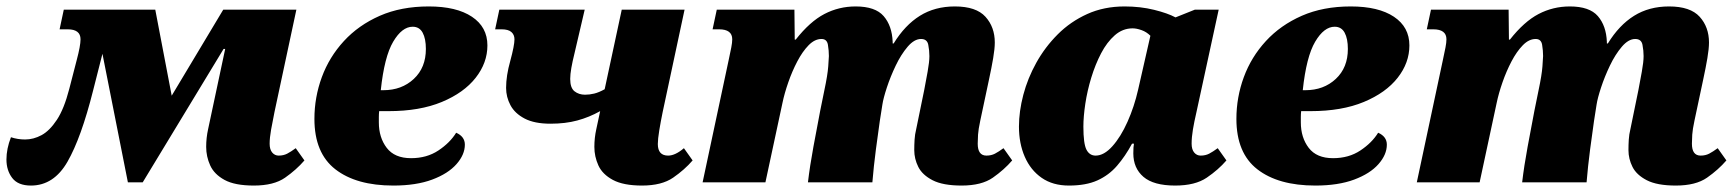

<svg xmlns="http://www.w3.org/2000/svg" viewBox="-56 -566 5385 596"><path d="M40 10Q0 10 -18 -13.5Q-36 -37 -36 -71Q-36 -104 -22 -140Q-1 -133 22 -133Q48 -133 73 -146.5Q98 -160 120.5 -194Q143 -228 159 -290L182 -379Q194 -424 194 -444Q194 -475 154 -475H129L142 -536H426L477 -269L637 -536H864L796 -218Q790 -189 785.5 -163.5Q781 -138 781 -120Q781 -102 789 -92.5Q797 -83 809 -83Q824 -83 835.5 -89Q847 -95 862 -106L889 -68Q864 -39 829 -14.5Q794 10 732 10Q673 10 641 -7.5Q609 -25 596.5 -52.5Q584 -80 584 -110Q584 -138 590 -165L643 -414H638L387 0H341L262 -399L233 -285Q196 -138 153.5 -64Q111 10 40 10Z M1165 10Q1050 10 985 -40.5Q920 -91 920 -197Q920 -264 943 -326.5Q966 -389 1011.5 -438.5Q1057 -488 1123 -517Q1189 -546 1275 -546Q1361 -546 1409 -514Q1457 -482 1457 -425Q1457 -371 1420.5 -324.5Q1384 -278 1315.5 -249.5Q1247 -221 1150 -221H1121Q1120 -212 1120 -202.5Q1120 -193 1120 -186Q1120 -139 1144.5 -107Q1169 -75 1220 -75Q1269 -75 1305 -99Q1341 -123 1360 -154Q1387 -142 1387 -117Q1387 -86 1361 -56.5Q1335 -27 1285.5 -8.5Q1236 10 1165 10ZM1126 -286H1134Q1191 -286 1228.5 -321Q1266 -356 1266 -414Q1266 -446 1256 -464.5Q1246 -483 1225 -483Q1192 -483 1164.5 -436.5Q1137 -390 1126 -286Z M1653 -182Q1603 -182 1572.5 -198Q1542 -214 1528.5 -239.5Q1515 -265 1515 -293Q1515 -331 1528 -377Q1541 -425 1541 -444Q1541 -458 1531.5 -466.5Q1522 -475 1501 -475H1481L1494 -536H1759L1727 -399Q1721 -375 1717.5 -355Q1714 -335 1714 -321Q1714 -293 1727.5 -282.5Q1741 -272 1760 -272Q1774 -272 1788.5 -275.5Q1803 -279 1821 -289L1874 -536H2069L2001 -218Q1995 -189 1990.5 -161.5Q1986 -134 1986 -119Q1986 -83 2018 -83Q2040 -83 2067 -106L2094 -68Q2069 -39 2033.5 -14.5Q1998 10 1937 10Q1879 10 1846.5 -7.5Q1814 -25 1801.5 -52.5Q1789 -80 1789 -110Q1789 -138 1795 -165L1807 -221Q1773 -202 1736 -192Q1699 -182 1653 -182Z M2929 10Q2871 10 2839 -6.5Q2807 -23 2794.5 -48Q2782 -73 2782 -100Q2782 -116 2783 -132.5Q2784 -149 2788 -165L2813 -287Q2818 -313 2823.5 -343.5Q2829 -374 2829 -392Q2829 -409 2825.5 -427Q2822 -445 2803 -445Q2782 -445 2761.5 -421Q2741 -397 2724.5 -362.5Q2708 -328 2697 -294.5Q2686 -261 2683 -241L2675 -190Q2670 -156 2663 -102.5Q2656 -49 2652 0H2452Q2458 -51 2469 -110.5Q2480 -170 2490 -222L2503 -286Q2513 -333 2515 -360Q2517 -387 2517 -392Q2517 -409 2514 -427Q2511 -445 2494 -445Q2473 -445 2454 -425.5Q2435 -406 2419 -375.5Q2403 -345 2391 -310.5Q2379 -276 2373 -247L2320 0H2125L2206 -380Q2211 -403 2214 -418.5Q2217 -434 2217 -444Q2217 -475 2176 -475H2156L2169 -536H2410L2411 -443H2414Q2458 -499 2503 -522.5Q2548 -546 2600 -546Q2661 -546 2687 -516Q2713 -486 2715 -436V-431H2718Q2753 -488 2799.5 -517Q2846 -546 2908 -546Q2974 -546 3003 -514Q3032 -482 3032 -434Q3032 -415 3027 -385.5Q3022 -356 3014 -319L2987 -192Q2981 -164 2980 -148Q2979 -132 2979 -120Q2979 -83 3006 -83Q3021 -83 3032.5 -89Q3044 -95 3059 -106L3086 -68Q3061 -39 3026 -14.5Q2991 10 2929 10Z M3262 10Q3212 10 3177.5 -14Q3143 -38 3125 -79.5Q3107 -121 3107 -173Q3107 -220 3120.5 -271.5Q3134 -323 3161 -371.5Q3188 -420 3227.5 -459.5Q3267 -499 3319 -522.5Q3371 -546 3435 -546Q3484 -546 3526.5 -535.5Q3569 -525 3593 -512L3653 -536H3727L3658 -218Q3651 -188 3647 -164Q3643 -140 3643 -120Q3643 -102 3651 -92.5Q3659 -83 3671 -83Q3686 -83 3697.5 -89Q3709 -95 3724 -106L3751 -68Q3726 -39 3690 -14.5Q3654 10 3592 10Q3525 10 3493.5 -17Q3462 -44 3462 -90Q3462 -101 3462.5 -108Q3463 -115 3464 -120H3458Q3437 -81 3411.5 -51.5Q3386 -22 3350.5 -6Q3315 10 3262 10ZM3345 -83Q3371 -83 3397 -112Q3423 -141 3444 -188Q3465 -235 3477 -288L3515 -455Q3503 -467 3487.5 -472.5Q3472 -478 3460 -478Q3429 -478 3404.5 -456.5Q3380 -435 3362 -400.5Q3344 -366 3331.5 -325Q3319 -284 3313 -244Q3307 -204 3307 -173Q3307 -120 3316.5 -101.5Q3326 -83 3345 -83Z M4027 10Q3912 10 3847 -40.5Q3782 -91 3782 -197Q3782 -264 3805 -326.5Q3828 -389 3873.5 -438.5Q3919 -488 3985 -517Q4051 -546 4137 -546Q4223 -546 4271 -514Q4319 -482 4319 -425Q4319 -371 4282.5 -324.5Q4246 -278 4177.5 -249.5Q4109 -221 4012 -221H3983Q3982 -212 3982 -202.5Q3982 -193 3982 -186Q3982 -139 4006.5 -107Q4031 -75 4082 -75Q4131 -75 4167 -99Q4203 -123 4222 -154Q4249 -142 4249 -117Q4249 -86 4223 -56.5Q4197 -27 4147.5 -8.5Q4098 10 4027 10ZM3988 -286H3996Q4053 -286 4090.5 -321Q4128 -356 4128 -414Q4128 -446 4118 -464.5Q4108 -483 4087 -483Q4054 -483 4026.5 -436.5Q3999 -390 3988 -286Z M5146 10Q5088 10 5056 -6.5Q5024 -23 5011.5 -48Q4999 -73 4999 -100Q4999 -116 5000 -132.5Q5001 -149 5005 -165L5030 -287Q5035 -313 5040.5 -343.5Q5046 -374 5046 -392Q5046 -409 5042.5 -427Q5039 -445 5020 -445Q4999 -445 4978.5 -421Q4958 -397 4941.5 -362.5Q4925 -328 4914 -294.5Q4903 -261 4900 -241L4892 -190Q4887 -156 4880 -102.5Q4873 -49 4869 0H4669Q4675 -51 4686 -110.5Q4697 -170 4707 -222L4720 -286Q4730 -333 4732 -360Q4734 -387 4734 -392Q4734 -409 4731 -427Q4728 -445 4711 -445Q4690 -445 4671 -425.5Q4652 -406 4636 -375.5Q4620 -345 4608 -310.5Q4596 -276 4590 -247L4537 0H4342L4423 -380Q4428 -403 4431 -418.5Q4434 -434 4434 -444Q4434 -475 4393 -475H4373L4386 -536H4627L4628 -443H4631Q4675 -499 4720 -522.5Q4765 -546 4817 -546Q4878 -546 4904 -516Q4930 -486 4932 -436V-431H4935Q4970 -488 5016.5 -517Q5063 -546 5125 -546Q5191 -546 5220 -514Q5249 -482 5249 -434Q5249 -415 5244 -385.5Q5239 -356 5231 -319L5204 -192Q5198 -164 5197 -148Q5196 -132 5196 -120Q5196 -83 5223 -83Q5238 -83 5249.5 -89Q5261 -95 5276 -106L5303 -68Q5278 -39 5243 -14.5Q5208 10 5146 10Z"/></svg>

Font: Noto Serif Black
Style: Italic
Weight: 900
Italic angle: -12°
Designer: Monotype Design Team
Foundry: Monotype Imaging Inc.
Version: Version 2.013